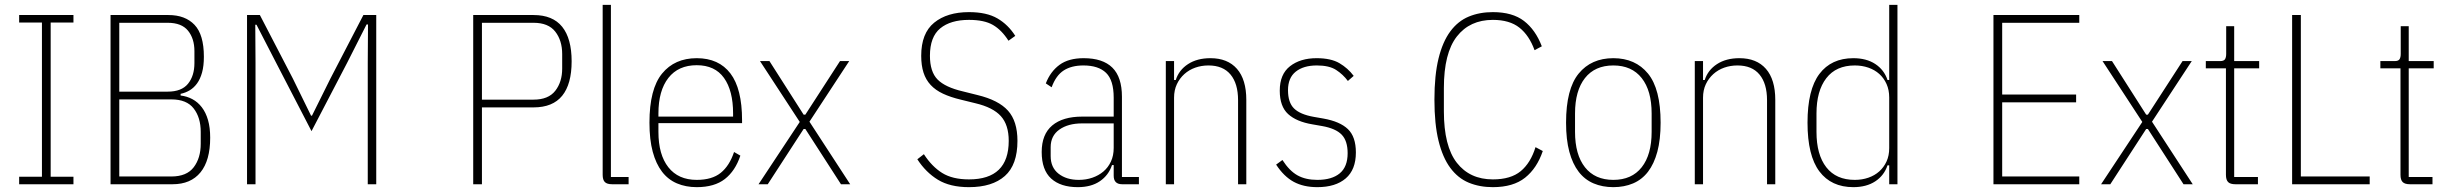

<svg xmlns="http://www.w3.org/2000/svg" viewBox="-20 -760 10101 792"><path d="M59 0V-31H153V-667H59V-698H283V-667H189V-31H283V0Z M436 -698H675Q744 -698 782.5 -657.5Q821 -617 821 -526Q821 -488 813.5 -461Q806 -434 793 -416Q780 -398 762.5 -387.5Q745 -377 725 -373V-366Q751 -363 773.5 -351Q796 -339 812.5 -317.5Q829 -296 838 -265Q847 -234 847 -192Q847 -98 807 -49Q767 0 692 0H436ZM472 -32H687Q750 -32 779 -70Q808 -108 808 -167V-216Q808 -275 779 -312.5Q750 -350 687 -350H472ZM472 -382H672Q729 -382 755.5 -414.5Q782 -447 782 -500V-549Q782 -601 755.5 -633.5Q729 -666 672 -666H472Z M1497 -501 1498 -659H1492L1412 -501L1265 -219L1119 -501L1038 -658H1033L1034 -501V0H999V-698H1052L1188 -436L1263 -283H1267L1343 -436L1479 -698H1532V0H1497Z M1932 0V-698H2181Q2260 -698 2299 -649.5Q2338 -601 2338 -507Q2338 -413 2299 -365Q2260 -317 2181 -317H1968V0ZM1968 -349H2181Q2242 -349 2270.5 -385.5Q2299 -422 2299 -477V-537Q2299 -593 2270.5 -629.5Q2242 -666 2181 -666H1968Z M2505 0Q2484 0 2475 -9Q2466 -18 2466 -39V-740H2500V-30H2573V0Z M2854 12Q2809 12 2772.5 -3.5Q2736 -19 2711 -51.5Q2686 -84 2672.5 -134Q2659 -184 2659 -254Q2659 -393 2711 -456.5Q2763 -520 2854 -520Q2945 -520 2993 -457Q3041 -394 3041 -264V-252H2696V-216Q2696 -122 2737 -70Q2778 -18 2854 -18Q2917 -18 2953 -47Q2989 -76 3008 -133L3034 -118Q3013 -55 2970 -21.5Q2927 12 2854 12ZM2854 -491Q2778 -491 2737 -438.5Q2696 -386 2696 -292V-279H3004V-292Q3004 -386 2966.5 -438.5Q2929 -491 2854 -491Z M3109 0 3279 -257 3115 -508H3154L3295 -287H3302L3445 -508H3483L3319 -258L3487 0H3449L3302 -228H3295L3147 0Z M3977 12Q3899 12 3849 -18.5Q3799 -49 3764 -103L3791 -124Q3824 -73 3866.5 -46.5Q3909 -20 3977 -20Q4141 -20 4141 -179Q4141 -245 4108.5 -281Q4076 -317 4004 -334L3943 -349Q3901 -359 3870 -373.5Q3839 -388 3819 -409.5Q3799 -431 3789.5 -460.5Q3780 -490 3780 -530Q3780 -623 3833.5 -666.5Q3887 -710 3977 -710Q4050 -710 4094.5 -684Q4139 -658 4168 -612L4140 -592Q4112 -636 4076 -657Q4040 -678 3977 -678Q3901 -678 3858.5 -643Q3816 -608 3816 -530Q3816 -464 3847.5 -432Q3879 -400 3952 -383L4012 -368Q4099 -347 4138 -303.5Q4177 -260 4177 -179Q4177 -80 4125 -34Q4073 12 3977 12Z M4609 0Q4574 0 4574 -35V-79H4567Q4553 -37 4517 -12.5Q4481 12 4426 12Q4355 12 4316 -23.5Q4277 -59 4277 -133Q4277 -206 4320.5 -242.5Q4364 -279 4444 -279H4574V-357Q4574 -429 4542.5 -459.5Q4511 -490 4449 -490Q4400 -490 4368 -469.5Q4336 -449 4318 -400L4294 -416Q4313 -465 4350.5 -492.5Q4388 -520 4450 -520Q4529 -520 4568.5 -481Q4608 -442 4608 -361V-30H4678V0ZM4430 -18Q4460 -18 4486 -27Q4512 -36 4531.5 -52.5Q4551 -69 4562.5 -93.5Q4574 -118 4574 -150V-251H4444Q4386 -251 4350 -225.5Q4314 -200 4314 -153V-116Q4314 -69 4346.5 -43.5Q4379 -18 4430 -18Z M4789 0V-508H4823V-430H4830Q4843 -471 4880.5 -495.5Q4918 -520 4973 -520Q5044 -520 5082.5 -476Q5121 -432 5121 -348V0H5087V-347Q5087 -415 5056 -452.5Q5025 -490 4965 -490Q4936 -490 4910.5 -481Q4885 -472 4865.5 -454.5Q4846 -437 4834.5 -412.5Q4823 -388 4823 -357V0Z M5414 12Q5357 12 5316.5 -10Q5276 -32 5244 -81L5270 -100Q5299 -55 5332.5 -36.5Q5366 -18 5414 -18Q5474 -18 5506.5 -45Q5539 -72 5539 -128Q5539 -179 5514.5 -204.5Q5490 -230 5434 -240L5394 -247Q5328 -258 5293.5 -289.5Q5259 -321 5259 -386Q5259 -454 5301.5 -487Q5344 -520 5411 -520Q5470 -520 5505 -499.5Q5540 -479 5564 -447L5540 -426Q5520 -453 5491.5 -471.5Q5463 -490 5412 -490Q5357 -490 5325 -464.5Q5293 -439 5293 -388Q5293 -337 5318 -312.5Q5343 -288 5399 -278L5439 -271Q5507 -259 5540 -227.5Q5573 -196 5573 -131Q5573 -60 5531 -24Q5489 12 5414 12Z M6138 12Q6083 12 6038.5 -6.5Q5994 -25 5962.5 -67.5Q5931 -110 5914 -179Q5897 -248 5897 -349Q5897 -450 5914 -519Q5931 -588 5962.5 -630.5Q5994 -673 6038.5 -691.5Q6083 -710 6138 -710Q6219 -710 6266.5 -673.5Q6314 -637 6340 -569L6310 -553Q6288 -614 6247.5 -646Q6207 -678 6138 -678Q6043 -678 5989.5 -609.5Q5936 -541 5936 -397V-301Q5936 -157 5989.5 -88.5Q6043 -20 6138 -20Q6212 -20 6253 -54Q6294 -88 6314 -153L6344 -137Q6320 -66 6271 -27Q6222 12 6138 12Z M6635 12Q6590 12 6553.5 -3.5Q6517 -19 6492 -51.5Q6467 -84 6453.5 -134Q6440 -184 6440 -254Q6440 -393 6492 -456.5Q6544 -520 6635 -520Q6726 -520 6778 -456.5Q6830 -393 6830 -254Q6830 -184 6816.5 -134Q6803 -84 6778 -51.5Q6753 -19 6716.5 -3.5Q6680 12 6635 12ZM6635 -18Q6711 -18 6752 -70Q6793 -122 6793 -216V-292Q6793 -386 6752 -438Q6711 -490 6635 -490Q6559 -490 6518 -438Q6477 -386 6477 -292V-216Q6477 -122 6518 -70Q6559 -18 6635 -18Z M6971 0V-508H7005V-430H7012Q7025 -471 7062.5 -495.5Q7100 -520 7155 -520Q7226 -520 7264.5 -476Q7303 -432 7303 -348V0H7269V-347Q7269 -415 7238 -452.5Q7207 -490 7147 -490Q7118 -490 7092.5 -481Q7067 -472 7047.5 -454.5Q7028 -437 7016.5 -412.5Q7005 -388 7005 -357V0Z M7773 -78H7766Q7752 -36 7715.5 -12Q7679 12 7625 12Q7534 12 7485 -53Q7436 -118 7436 -254Q7436 -390 7485 -455Q7534 -520 7625 -520Q7679 -520 7715.5 -496Q7752 -472 7766 -430H7773V-740H7807V0H7773ZM7631 -18Q7661 -18 7687 -27Q7713 -36 7732 -53Q7751 -70 7762 -94Q7773 -118 7773 -149V-358Q7773 -389 7762 -413.5Q7751 -438 7732 -455Q7713 -472 7687 -481Q7661 -490 7631 -490Q7554 -490 7513.5 -437.5Q7473 -385 7473 -292V-216Q7473 -122 7513.5 -70Q7554 -18 7631 -18Z M8203 0V-698H8557V-666H8239V-370H8544V-338H8239V-32H8557V0Z M8647 0 8817 -257 8653 -508H8692L8833 -287H8840L8983 -508H9021L8857 -258L9025 0H8987L8840 -228H8833L8685 0Z M9201 0Q9180 0 9171 -9Q9162 -18 9162 -39V-478H9079V-508H9138Q9153 -508 9158 -515.5Q9163 -523 9163 -538V-652H9196V-508H9299V-478H9196V-30H9294V0Z M9435 0V-698H9471V-32H9755V0Z M9921 0Q9900 0 9891 -9Q9882 -18 9882 -39V-478H9799V-508H9858Q9873 -508 9878 -515.5Q9883 -523 9883 -538V-652H9916V-508H10019V-478H9916V-30H10014V0Z"/></svg>

Font: IBM Plex Sans Cond ExtLt
Style: Regular
Weight: 200
Width: 3
Designer: Mike Abbink, Paul van der Laan, Pieter van Rosmalen
Foundry: Bold Monday
Version: Version 1.3